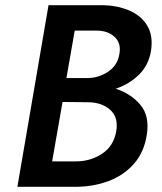

<svg xmlns="http://www.w3.org/2000/svg" viewBox="-20 -720 623 740"><path d="M236 -419 268 -602H352Q396 -602 422 -577.5Q448 -553 440 -511Q433 -468 396.5 -443.5Q360 -419 314 -419ZM221 -327 317 -326Q372 -326 404.5 -297Q437 -268 428 -214Q418 -157 373.5 -127.5Q329 -98 272 -98H181ZM426 -378Q479 -396 516 -432.5Q553 -469 562 -524Q571 -583 547 -622Q523 -661 476 -680.5Q429 -700 370 -700H167L47 0H270Q339 0 398 -22Q457 -44 496.5 -89Q536 -134 546 -202Q557 -273 521 -316Q485 -359 426 -378Z"/></svg>

Font: Jost* 500 Medium Italic
Style: Italic
Weight: 500
Italic angle: -10°
Version: Version 3.200; ttfautohint (v0.97) -l 8 -r 50 -G 200 -x 14 -